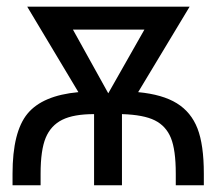

<svg xmlns="http://www.w3.org/2000/svg" viewBox="-20 -548 640 568"><path d="M583 0H500V-34.2Q500 -104.5 485.6 -139.9Q471.2 -175.3 438 -191.9Q404.8 -208.5 340.8 -210.4V0H258.3V-210.4Q197.8 -210.4 164.1 -193.6Q130.4 -176.8 115.2 -140.4Q100.1 -104 100.1 -34.2V0H17.1V-34.2Q17.1 -158.2 61.5 -211.9Q106 -265.6 211.9 -275.4L60.5 -528.3H541L388.7 -275.4Q460.9 -268.6 503.2 -242.4Q545.4 -216.3 564.2 -168Q583 -119.6 583 -34.2ZM407.2 -460.4H195.8L300.3 -272Z"/></svg>

Font: Liberation Mono
Style: Regular
Weight: 400
Monospace: yes
Designer: Steve Matteson
Foundry: Ascender Corporation
Version: Version 2.1.5